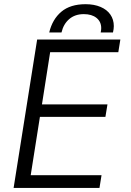

<svg xmlns="http://www.w3.org/2000/svg" viewBox="-20 -918 640 938"><path d="M161.5 -725H568L558 -663H225L185 -408H505L495 -347H175L130 -62H476L466 0H46.5ZM398 -897.5Q440 -897.5 471.2 -884.2Q502.5 -871 519.2 -846.8Q536 -822.5 536 -790.5Q536 -777 532 -759.5H472Q474.5 -772 474.5 -780.5Q474.5 -812 451.5 -830.5Q428.5 -849 389.5 -849Q346.5 -849 318.2 -824.8Q290 -800.5 280.5 -759.5H220.5Q236 -824 279.8 -860.8Q323.5 -897.5 398 -897.5Z"/></svg>

Font: JuliaMono Light
Style: Italic
Weight: 300
Italic angle: -9°
Monospace: yes
Designer: cormullion
Foundry: corm
Version: Version 0.054; ttfautohint (v1.8.4)